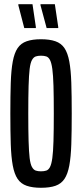

<svg xmlns="http://www.w3.org/2000/svg" viewBox="-20 -882 390 910"><path d="M174 8Q134 8 106.5 -1.5Q79 -11 63.5 -34Q48 -57 40.5 -97.5Q33 -138 31 -198.5Q29 -259 29 -344Q29 -429 31 -489.5Q33 -550 40.5 -590.5Q48 -631 63.5 -654Q79 -677 106.5 -686.5Q134 -696 174 -696Q215 -696 242.5 -686.5Q270 -677 285.5 -654Q301 -631 308.5 -590.5Q316 -550 318 -489.5Q320 -429 320 -344Q320 -259 318 -198.5Q316 -138 308.5 -97.5Q301 -57 285.5 -34Q270 -11 243 -1.5Q216 8 174 8ZM174 -70Q189 -70 199.5 -73.5Q210 -77 217 -90.5Q224 -104 228 -133Q232 -162 233.5 -213.5Q235 -265 235 -344Q235 -423 233.5 -474.5Q232 -526 228 -555Q224 -584 217 -597.5Q210 -611 199.5 -614.5Q189 -618 174 -618Q160 -618 149.5 -614.5Q139 -611 131.5 -597.5Q124 -584 120.5 -555Q117 -526 115.5 -474.5Q114 -423 114 -344Q114 -265 115.5 -213.5Q117 -162 120.5 -133Q124 -104 131.5 -90.5Q139 -77 149.5 -73.5Q160 -70 174 -70ZM256 -749H201L172 -857V-862H240L256 -754ZM150 -749H95L67 -857V-862H134L150 -754Z"/></svg>

Font: Saira UltraCondensed SemiBold
Style: Regular
Weight: 600
Width: 1
Designer: Hector Gatti with collaboration of the Omnibus-Type team
Foundry: Omnibus-Type
Version: Version 1.101